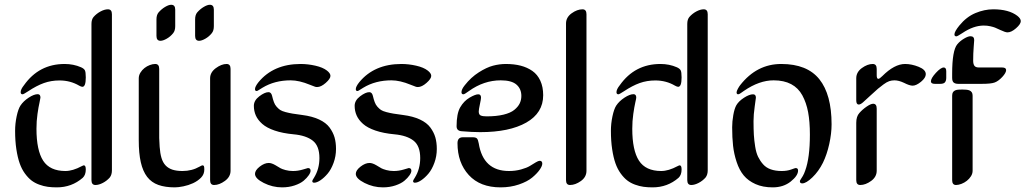

<svg xmlns="http://www.w3.org/2000/svg" viewBox="-20 -790 4406 825"><path d="M373 -16.1V-687Q373 -706.1 381.8 -716.8Q394.5 -731.4 411.9 -740.7Q429.2 -750 443.8 -750Q460.9 -750 460.9 -729V-58.1Q460.9 -39.6 452.1 -27.8Q439.5 -13.2 422.1 -4.2Q404.8 4.9 390.1 4.9Q373 4.9 373 -16.1ZM331.5 -76.2Q338.4 -79.6 340.3 -79.6Q348.6 -79.6 348.6 -62Q348.6 -38.1 335.4 -25.9Q288.1 15.1 224.1 15.1Q203.1 15.1 185.3 12.7Q167.5 10.3 148.7 3.4Q129.9 -3.4 115.2 -14.6Q100.6 -25.9 86.9 -44.7Q73.2 -63.5 64.5 -88.4Q55.7 -113.3 50.3 -148.7Q44.9 -184.1 44.9 -228Q44.9 -258.8 51.5 -290Q58.1 -321.3 67.9 -336.4Q80.6 -355.5 103.3 -370.4Q126 -385.3 142.1 -385.3Q153.8 -385.3 153.8 -370.6Q153.8 -367.2 149.7 -349.1Q145.5 -331.1 141.1 -300.5Q136.7 -270 136.7 -236.8Q136.7 -144 165.5 -99.6Q194.3 -55.2 261.2 -55.2Q292.5 -55.2 331.5 -76.2ZM320.3 -421.9Q282.2 -444.3 235.8 -444.3Q199.7 -444.3 168.5 -433.1Q137.2 -421.9 101.1 -397.9Q81.1 -384.8 77.1 -384.8Q68.8 -384.8 68.8 -394Q68.8 -406.2 83 -423.8Q147.5 -515.1 257.8 -515.1Q295.9 -515.1 328.1 -501Q340.3 -495.6 344.5 -488.3Q348.6 -481 348.6 -457.5Q348.6 -417 334 -417Q329.1 -417 320.3 -421.9Z M731 15.1Q689.9 15.1 660.4 4.6Q630.9 -5.9 612.3 -30Q593.8 -54.2 585 -92.8Q576.2 -131.3 576.2 -188V-453.1Q576.2 -466.3 583.3 -477.8Q590.3 -489.3 600.8 -497.6Q611.3 -505.9 623.8 -510.5Q636.2 -515.1 647 -515.1Q664.1 -515.1 664.1 -494.1V-196.8L666 -159.2Q668 -131.3 673.8 -111.6Q679.7 -91.8 691.4 -79.3Q703.1 -66.9 720.9 -61Q738.8 -55.2 764.2 -55.2Q804.7 -55.2 837.9 -74.2Q847.2 -79.6 850.1 -79.6Q854.5 -79.6 856.2 -76.2Q857.9 -72.8 857.9 -61.5Q857.9 -41 843.8 -26.6Q829.6 -12.2 809.6 -2.9Q789.6 6.3 767.8 10.7Q746.1 15.1 731 15.1ZM970.7 -494.1V-56.6Q970.7 -30.3 946.5 -12.7Q922.4 4.9 899.9 4.9Q882.8 4.9 882.8 -16.1V-453.6Q882.8 -479 907.2 -497.1Q931.6 -515.1 953.6 -515.1Q970.7 -515.1 970.7 -494.1ZM732.9 -748.5V-677.7Q732.9 -658.2 724.1 -647.5Q712.4 -632.8 696.5 -623.8Q680.7 -614.7 669.4 -614.7Q652.3 -614.7 652.3 -635.7V-706.5Q652.3 -725.6 661.1 -736.3Q673.8 -751 689.5 -760.3Q705.1 -769.5 715.8 -769.5Q732.9 -769.5 732.9 -748.5ZM898.9 -748.5V-677.7Q898.9 -658.2 890.1 -647.5Q878.4 -632.8 862.5 -623.8Q846.7 -614.7 835.4 -614.7Q818.4 -614.7 818.4 -635.7V-706.5Q818.4 -725.6 827.1 -736.3Q839.8 -751 855.5 -760.3Q871.1 -769.5 881.8 -769.5Q898.9 -769.5 898.9 -748.5Z M1352.5 -110.8Q1352.5 -163.1 1324 -185.5Q1295.4 -208 1241.7 -212.9Q1194.3 -217.3 1160.2 -229Q1126 -240.7 1106.9 -257.6Q1087.9 -274.4 1079.3 -293.7Q1070.8 -313 1070.8 -335.4Q1070.8 -358.4 1094.2 -376.2Q1117.7 -394 1133.8 -394Q1145 -394 1148.9 -378.9Q1152.8 -362.3 1157 -351.1Q1161.1 -339.8 1168.7 -331.3Q1176.3 -322.8 1183.8 -317.6Q1191.4 -312.5 1207.3 -308.3Q1223.1 -304.2 1237.5 -301.8Q1252 -299.3 1278.8 -295.9Q1321.3 -290.5 1351.1 -276.6Q1380.9 -262.7 1396 -242.2Q1411.1 -221.7 1417.5 -199.7Q1423.8 -177.7 1423.8 -149.9Q1423.8 -118.7 1413.3 -90.1Q1402.8 -61.5 1387.7 -43.7Q1372.6 -25.9 1356.9 -15.4Q1341.3 -4.9 1329.6 -4.9Q1321.8 -4.9 1321.8 -12.2Q1321.8 -15.1 1329.6 -26.9Q1352.5 -64 1352.5 -110.8ZM1384.8 -486.8Q1399.9 -475.1 1399.9 -463.9Q1399.9 -451.7 1379.6 -433.8Q1359.4 -416 1342.8 -416Q1337.9 -416 1334 -417.2Q1330.1 -418.5 1322.5 -421.6Q1314.9 -424.8 1311.5 -425.8Q1265.6 -444.8 1229 -444.8Q1160.2 -444.8 1107.9 -413.1Q1104.5 -411.1 1098.4 -407.2Q1092.3 -403.3 1088.6 -401.1Q1085 -398.9 1082.5 -398.9Q1075.7 -398.9 1075.7 -407.2Q1075.7 -418 1090.8 -437Q1155.3 -515.1 1272 -515.1Q1302.7 -515.1 1335 -507.8Q1367.2 -500.5 1384.8 -486.8ZM1163.6 -80.1Q1179.7 -70.3 1185.8 -66.9Q1191.9 -63.5 1206.8 -59.3Q1221.7 -55.2 1238.8 -55.2Q1260.3 -55.2 1281.2 -61.5Q1302.2 -67.9 1303.2 -67.9Q1314.5 -67.9 1314.5 -56.2Q1314.5 -48.3 1306.6 -36.9Q1298.8 -25.4 1284.7 -13.4Q1270.5 -1.5 1245.8 6.8Q1221.2 15.1 1191.9 15.1Q1150.9 15.1 1113.3 -3.9Q1075.7 -22.9 1075.7 -43Q1075.7 -58.1 1095.9 -74Q1116.2 -89.8 1134.8 -89.8Q1147 -89.8 1163.6 -80.1Z M1785.6 -110.8Q1785.6 -163.1 1757.1 -185.5Q1728.5 -208 1674.8 -212.9Q1627.4 -217.3 1593.3 -229Q1559.1 -240.7 1540 -257.6Q1521 -274.4 1512.5 -293.7Q1503.9 -313 1503.9 -335.4Q1503.9 -358.4 1527.3 -376.2Q1550.8 -394 1566.9 -394Q1578.1 -394 1582 -378.9Q1585.9 -362.3 1590.1 -351.1Q1594.2 -339.8 1601.8 -331.3Q1609.4 -322.8 1616.9 -317.6Q1624.5 -312.5 1640.4 -308.3Q1656.2 -304.2 1670.7 -301.8Q1685.1 -299.3 1711.9 -295.9Q1754.4 -290.5 1784.2 -276.6Q1814 -262.7 1829.1 -242.2Q1844.2 -221.7 1850.6 -199.7Q1856.9 -177.7 1856.9 -149.9Q1856.9 -118.7 1846.4 -90.1Q1835.9 -61.5 1820.8 -43.7Q1805.7 -25.9 1790 -15.4Q1774.4 -4.9 1762.7 -4.9Q1754.9 -4.9 1754.9 -12.2Q1754.9 -15.1 1762.7 -26.9Q1785.6 -64 1785.6 -110.8ZM1817.9 -486.8Q1833 -475.1 1833 -463.9Q1833 -451.7 1812.7 -433.8Q1792.5 -416 1775.9 -416Q1771 -416 1767.1 -417.2Q1763.2 -418.5 1755.6 -421.6Q1748 -424.8 1744.6 -425.8Q1698.7 -444.8 1662.1 -444.8Q1593.3 -444.8 1541 -413.1Q1537.6 -411.1 1531.5 -407.2Q1525.4 -403.3 1521.7 -401.1Q1518.1 -398.9 1515.6 -398.9Q1508.8 -398.9 1508.8 -407.2Q1508.8 -418 1523.9 -437Q1588.4 -515.1 1705.1 -515.1Q1735.8 -515.1 1768.1 -507.8Q1800.3 -500.5 1817.9 -486.8ZM1596.7 -80.1Q1612.8 -70.3 1618.9 -66.9Q1625 -63.5 1639.9 -59.3Q1654.8 -55.2 1671.9 -55.2Q1693.4 -55.2 1714.4 -61.5Q1735.4 -67.9 1736.3 -67.9Q1747.6 -67.9 1747.6 -56.2Q1747.6 -48.3 1739.7 -36.9Q1731.9 -25.4 1717.8 -13.4Q1703.6 -1.5 1679 6.8Q1654.3 15.1 1625 15.1Q1584 15.1 1546.4 -3.9Q1508.8 -22.9 1508.8 -43Q1508.8 -58.1 1529.1 -74Q1549.3 -89.8 1567.9 -89.8Q1580.1 -89.8 1596.7 -80.1Z M2037.1 -311Q2037.1 -297.4 2045.7 -293.7Q2054.2 -290 2070.8 -290Q2113.3 -290 2143.6 -297.4Q2173.8 -304.7 2189.9 -317.9Q2206.1 -331.1 2213.1 -345.7Q2220.2 -360.4 2220.2 -377.9Q2220.2 -408.2 2199.2 -426.5Q2178.2 -444.8 2131.8 -444.8Q2059.1 -444.8 1995.1 -398.9Q1976.1 -384.8 1971.2 -384.8Q1962.9 -384.8 1962.9 -394Q1962.9 -406.2 1977.1 -423.8Q2003.4 -457.5 2037.1 -479Q2070.8 -500.5 2098.6 -507.8Q2126.5 -515.1 2153.8 -515.1Q2189 -515.1 2217.3 -507.8Q2245.6 -500.5 2267.6 -485.1Q2289.6 -469.7 2301.8 -443.1Q2314 -416.5 2314 -380.9Q2314 -304.7 2241.5 -263.4Q2168.9 -222.2 2043.5 -222.2Q2008.3 -222.2 1963.9 -226.1Q1941.9 -227.5 1941.9 -247.6Q1941.9 -301.8 1957.5 -328.9Q1973.1 -356 1998 -370.6Q2022.5 -384.8 2035.2 -384.8Q2046.9 -384.8 2046.9 -370.1Q2046.9 -364.3 2042 -341.6Q2037.1 -318.8 2037.1 -311ZM1945.8 -174.8Q1945.8 -200.2 1969.2 -200.2H2011.2Q2023.9 -200.2 2029.1 -195.3Q2034.2 -190.4 2037.1 -173.8Q2056.2 -55.2 2167 -55.2Q2194.8 -55.2 2219.2 -62Q2243.7 -68.8 2257.1 -77.1Q2270.5 -85.4 2282 -92.3Q2293.5 -99.1 2298.8 -99.1Q2310.1 -99.1 2310.1 -86.9Q2310.1 -76.7 2298.8 -60.5Q2287.6 -44.4 2266.8 -27.1Q2246.1 -9.8 2209.7 2.7Q2173.3 15.1 2130.9 15.1Q2043 15.1 1994.4 -37.8Q1945.8 -90.8 1945.8 -174.8Z M2412.1 -16.1V-689Q2412.1 -715.3 2436 -732.7Q2460 -750 2482.9 -750Q2500 -750 2500 -729V-56.2Q2500 -29.3 2476.1 -12.2Q2452.1 4.9 2429.2 4.9Q2412.1 4.9 2412.1 -16.1Z M2933.1 -16.1V-687Q2933.1 -706.1 2941.9 -716.8Q2954.6 -731.4 2971.9 -740.7Q2989.3 -750 3003.9 -750Q3021 -750 3021 -729V-58.1Q3021 -39.6 3012.2 -27.8Q2999.5 -13.2 2982.2 -4.2Q2964.8 4.9 2950.2 4.9Q2933.1 4.9 2933.1 -16.1ZM2891.6 -76.2Q2898.4 -79.6 2900.4 -79.6Q2908.7 -79.6 2908.7 -62Q2908.7 -38.1 2895.5 -25.9Q2848.1 15.1 2784.2 15.1Q2763.2 15.1 2745.4 12.7Q2727.5 10.3 2708.7 3.4Q2689.9 -3.4 2675.3 -14.6Q2660.6 -25.9 2647 -44.7Q2633.3 -63.5 2624.5 -88.4Q2615.7 -113.3 2610.4 -148.7Q2605 -184.1 2605 -228Q2605 -258.8 2611.6 -290Q2618.2 -321.3 2627.9 -336.4Q2640.6 -355.5 2663.3 -370.4Q2686 -385.3 2702.1 -385.3Q2713.9 -385.3 2713.9 -370.6Q2713.9 -367.2 2709.7 -349.1Q2705.6 -331.1 2701.2 -300.5Q2696.8 -270 2696.8 -236.8Q2696.8 -144 2725.6 -99.6Q2754.4 -55.2 2821.3 -55.2Q2852.5 -55.2 2891.6 -76.2ZM2880.4 -421.9Q2842.3 -444.3 2795.9 -444.3Q2759.8 -444.3 2728.5 -433.1Q2697.3 -421.9 2661.1 -397.9Q2641.1 -384.8 2637.2 -384.8Q2628.9 -384.8 2628.9 -394Q2628.9 -406.2 2643.1 -423.8Q2707.5 -515.1 2817.9 -515.1Q2856 -515.1 2888.2 -501Q2900.4 -495.6 2904.5 -488.3Q2908.7 -481 2908.7 -457.5Q2908.7 -417 2894 -417Q2889.2 -417 2880.4 -421.9Z M3336.9 -515.1Q3448.2 -515.1 3500.7 -449.5Q3553.2 -383.8 3553.2 -255.9Q3553.2 -216.3 3543.2 -171.1Q3533.2 -126 3516.1 -90.8Q3497.6 -53.7 3470.7 -27.8Q3443.8 -2 3427.2 -2Q3417 -2 3417 -11.2Q3417 -14.2 3420.4 -19Q3423.8 -23.9 3429.7 -33.9Q3435.5 -43.9 3439.9 -57.1Q3460 -111.8 3460 -211.9Q3460 -267.1 3452.4 -307.9Q3444.8 -348.6 3427.5 -380.4Q3410.2 -412.1 3379.4 -428.5Q3348.6 -444.8 3304.2 -444.8Q3242.7 -444.8 3177.2 -399.9Q3174.8 -397.9 3169.9 -394.8Q3165 -391.6 3162.4 -389.6Q3159.7 -387.7 3156.7 -386.2Q3153.8 -384.8 3151.9 -384.8Q3145 -384.8 3145 -393.1Q3145 -398.4 3150.6 -408.7Q3156.2 -418.9 3160.2 -423.8Q3231.4 -515.1 3336.9 -515.1ZM3217.8 -269.5Q3217.8 -235.4 3219.2 -210.9Q3220.7 -186.5 3224.9 -160.2Q3229 -133.8 3237.5 -116.2Q3246.1 -98.6 3259 -84Q3272 -69.3 3292 -62.3Q3312 -55.2 3338.9 -55.2Q3361.8 -55.2 3379.2 -61.5Q3396.5 -67.9 3398.9 -67.9Q3409.2 -67.9 3409.2 -57.1Q3409.2 -35.2 3377.7 -10Q3346.2 15.1 3300.3 15.1Q3257.8 15.1 3226.3 1Q3194.8 -13.2 3175.8 -36.1Q3156.7 -59.1 3145.3 -93.8Q3133.8 -128.4 3129.9 -163.6Q3126 -198.7 3126 -243.2Q3126 -268.1 3130.9 -295.7Q3135.7 -323.2 3144 -337.9Q3154.3 -355.5 3177 -370.1Q3199.7 -384.8 3215.8 -384.8Q3228 -384.8 3228 -370.1Q3228 -367.7 3222.9 -332.5Q3217.8 -297.4 3217.8 -269.5Z M3659.2 -16.1V-262.2Q3659.2 -289.6 3672.4 -304.2Q3685.5 -319.3 3703.6 -331.8Q3721.7 -344.2 3731.9 -344.2Q3747.1 -344.2 3747.1 -323.2V-56.6Q3747.1 -29.8 3723.1 -12.5Q3699.2 4.9 3676.3 4.9Q3659.2 4.9 3659.2 -16.1ZM3869.1 -515.1Q3897 -515.1 3927.5 -502.9Q3958 -490.7 3958 -471.2Q3958 -455.6 3937.5 -438.7Q3917 -421.9 3901.4 -421.9Q3888.2 -421.9 3864.3 -434.1Q3841.8 -444.8 3823.2 -444.8Q3811.5 -444.8 3800.8 -441.2Q3790 -437.5 3775.9 -427Q3761.7 -416.5 3752.7 -408.9Q3743.7 -401.4 3721.9 -381.1Q3700.2 -360.8 3688 -350.1Q3677.2 -340.8 3669.9 -340.8Q3659.2 -340.8 3659.2 -358.9V-453.6Q3659.2 -480 3683.3 -497.6Q3707.5 -515.1 3730 -515.1Q3747.1 -515.1 3747.1 -494.1V-466.8Q3747.1 -451.2 3753.9 -451.2Q3759.3 -451.2 3771 -462.9Q3823.2 -515.1 3869.1 -515.1Z M4159.2 -378.9V-56.6Q4159.2 -43.9 4152.1 -32.7Q4145 -21.5 4134.5 -13.2Q4124 -4.9 4111.3 0Q4098.6 4.9 4087.9 4.9Q4071.3 4.9 4071.3 -16.1V-378.9Q4071.3 -388.2 4074.7 -393.6Q4078.1 -398.9 4084.2 -401.6Q4090.3 -404.3 4098.4 -404.8Q4106.4 -405.3 4115.2 -405.3Q4124.5 -405.3 4132.6 -404.5Q4140.6 -403.8 4146.5 -401.1Q4152.3 -398.4 4155.8 -393.1Q4159.2 -387.7 4159.2 -378.9ZM4351.1 -722.2Q4366.2 -710.4 4366.2 -699.2Q4366.2 -686.5 4345.9 -668.7Q4325.7 -650.9 4309.1 -650.9Q4299.8 -650.9 4278.3 -661.1Q4262.7 -668.5 4255.4 -671.4Q4248 -674.3 4235.1 -677.2Q4222.2 -680.2 4207 -680.2Q4163.1 -680.2 4115.2 -647.9Q4093.8 -633.8 4089.4 -633.8Q4081.1 -633.8 4081.1 -642.1Q4081.1 -654.3 4102.1 -680.2Q4132.8 -717.8 4171.4 -733.9Q4210 -750 4248 -750Q4314.5 -750 4351.1 -722.2ZM4198.2 -429.7H4097.2Q4085 -429.7 4078.1 -435.1Q4071.3 -440.4 4071.3 -455.6V-473.1Q4071.3 -573.2 4093.3 -599.6Q4105 -613.8 4122.3 -624Q4139.6 -634.3 4149.9 -634.3Q4166 -634.3 4166 -617.7Q4166 -614.7 4163.8 -587.4Q4161.6 -560.1 4161.6 -529.3Q4161.6 -515.1 4166.7 -507.6Q4171.9 -500 4187 -500H4286.1Q4303.2 -500 4303.2 -488.8Q4303.2 -477.1 4286.6 -459.2Q4270 -441.4 4253.9 -435.5Q4238.8 -429.7 4198.2 -429.7ZM4045.9 -483.9V-455.6Q4045.9 -443.4 4040.5 -436.5Q4035.2 -429.7 4020 -429.7H3997.1Q3980 -429.7 3980 -440.4Q3980 -453.6 4001.2 -476.8Q4022.5 -500 4035.2 -500Q4045.9 -500 4045.9 -483.9Z"/></svg>

Font: SirinStencil
Style: Regular
Weight: 400
Designer: Olga Karpushina (okarpush@gmail.com)
Foundry: Cyreal (www.cyreal.org)
Version: Version 1.002